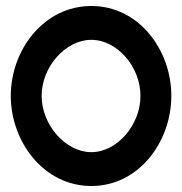

<svg xmlns="http://www.w3.org/2000/svg" viewBox="-20 -610 606 641"><path d="M285 11C444 11 552 -137 552 -290C552 -443 444 -590 285 -590C126 -590 16 -443 16 -290C16 -137 126 11 285 11ZM285 -477C371 -477 449 -387 449 -290C449 -193 371 -102 285 -102C199 -102 119 -193 119 -290C119 -387 199 -477 285 -477Z"/></svg>

Font: Charger Pro
Style: BlkExt
Weight: 900
Designer: Jasper
Foundry: Cannot Into Space Fonts
Version: Version 1.09